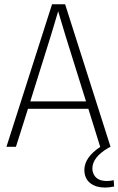

<svg xmlns="http://www.w3.org/2000/svg" viewBox="-20 -679 548 888"><path d="M214.8 -512.7Q218.8 -525.4 229.5 -561.5Q244.1 -609.4 249 -627Q253.9 -609.4 268.6 -561.5Q279.3 -525.4 283.2 -512.7L377.9 -210H120.1ZM507.8 183.6 505.9 154.3Q491.2 158.2 474.6 158.2Q422.9 158.2 410.2 119.1Q407.2 110.4 407.2 100.6Q407.2 47.9 481.4 4.9Q486.3 2 491.2 0L281.2 -659.2H220.7L9.8 0H53.7L109.4 -175.8H388.7L443.4 0H444.3Q371.1 47.9 370.1 106.4Q370.1 165 427.7 183.6Q446.3 188.5 465.8 188.5Q485.4 188.5 507.8 183.6Z"/></svg>

Font: Yaldevi Colombo ExtraLight
Style: Regular
Weight: 275
Designer: Sol Matas, Denzil Rajitha, Kosala Senevirathne and Pathum Egodawatta
Foundry: Mooniak
Version: Version 1.020 ; ttfautohint (v1.6)